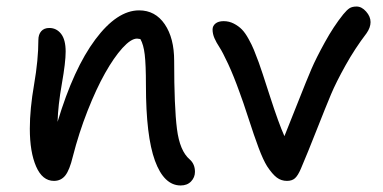

<svg xmlns="http://www.w3.org/2000/svg" viewBox="-20 -547 1180 591"><path d="M536.1 23.9Q484.9 23.9 457 -52.2Q429.2 -128.4 429.2 -284.2Q429.2 -348.1 425.5 -378.9Q421.9 -409.7 412.1 -426.8Q410.6 -426.8 407 -427.5Q403.3 -428.2 401.9 -428.2Q383.3 -428.2 356.9 -399.2Q330.6 -370.1 303.5 -322Q276.4 -273.9 249.5 -205.8Q222.7 -137.7 204.1 -64.9Q194.3 -23.9 181.2 -7.1Q168 9.8 146 9.8Q110.4 9.8 91.1 -34.7Q71.8 -79.1 71.8 -150.9Q71.8 -211.4 85 -287.4Q98.1 -363.3 98.1 -423.8Q98.1 -440.9 106.9 -450.9Q115.7 -460.9 131.8 -460.9Q153.8 -460.9 168 -442.9Q182.1 -424.8 182.1 -388.2Q182.1 -355 170.4 -289.1Q158.7 -223.1 157.2 -171.9Q206.5 -335.9 273.4 -425.5Q340.3 -515.1 408.2 -515.1Q458 -515.1 487.1 -472.4Q516.1 -429.7 516.1 -359.9Q516.1 -217.8 524.7 -150.1Q533.2 -82.5 564 -56.2Q580.1 -42 580.1 -18.1Q580.1 -1 568.1 11.5Q556.2 23.9 536.1 23.9Z M863.3 9.8Q845.7 9.8 832 -0.5Q818.4 -10.7 802.2 -35.2Q790 -54.7 776.1 -91.8Q762.2 -128.9 744.9 -182.6Q727.5 -236.3 717.3 -263.2Q699.7 -312.5 682.4 -349.9Q665 -387.2 655.5 -401.6Q646 -416 640.1 -429.4Q634.3 -442.9 634.3 -456.1Q634.3 -467.3 643.3 -474.6Q652.3 -481.9 668.5 -481.9Q685.1 -481.9 699.7 -474.4Q714.4 -466.8 724.6 -456.3Q734.9 -445.8 745.1 -427.2Q755.4 -408.7 761.5 -393.6Q767.6 -378.4 776.4 -355Q784.2 -334 811 -250.5Q837.9 -167 855.5 -127.9Q868.2 -158.7 896.2 -230Q924.3 -301.3 938.7 -334.7Q953.1 -368.2 980 -417Q1006.8 -465.8 1036.6 -502.9Q1047.9 -516.6 1055.9 -521.7Q1064 -526.9 1077.6 -526.9Q1093.3 -526.9 1106.9 -511.5Q1120.6 -496.1 1120.6 -479Q1120.6 -462.4 1108.4 -444.8Q1072.3 -397.5 1043.5 -345.7Q1014.6 -293.9 999 -256.8Q983.4 -219.7 954.8 -147.2Q926.3 -74.7 906.2 -27.8Q897 -6.3 887.9 1.7Q878.9 9.8 863.3 9.8Z"/></svg>

Font: Shantell Sans Irregular
Style: Regular
Weight: 400
Designer: Stephen Nixon, Anya Danilova, Shantell Martin
Foundry: Arrow Type
Version: Version 1.006;[9816181b4]